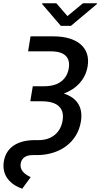

<svg xmlns="http://www.w3.org/2000/svg" viewBox="-20 -953 622 1192"><path d="M311.8 -727.3H169.7L154.5 -634.2H296.2C383.9 -634.2 417.6 -594.5 407 -528.8C396.3 -465.2 349.8 -417.6 255.3 -417.6H183.6L172.2 -349.8L168.3 -324.2H238.6C334.9 -324.2 381.7 -283.7 368.6 -204.5C356.5 -129.6 300.8 -83.1 220.5 -83.1H196.4C91.6 -83.1 18.5 -39.8 3.9 48.7C-11 138.8 46.9 193.9 117.9 218.8L170.5 146.7C141 132.8 100.5 108.3 108.7 61.8C114 31.2 136 9.9 182.2 9.9H208.1C349.1 9.9 460.9 -67.8 482.2 -198.2C496.8 -286.9 458.8 -345.2 376.8 -372.2C457.4 -402.7 511 -462.4 524.1 -541.2C543.7 -657.7 458.5 -727.3 311.8 -727.3ZM241.8 -927.6 357.6 -792.6H420.5L581.3 -927.6L582 -932.9H495.4L398.8 -853.3L329.5 -932.9H242.5Z"/></svg>

Font: Magic Ui Pro Medium
Style: Italic
Weight: 500
Italic angle: -9.39999°
Designer: Stefan Endress, Andreas Faust
Version: Version 1.000;FEAKit 1.0